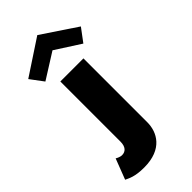

<svg xmlns="http://www.w3.org/2000/svg" viewBox="-334 -910 1259 1259"><g transform="rotate(-45 295.5 -280.0)"><path d="M60.2 -673 128.2 -582 306.1 -694 480.3 -582 548.3 -673 306.1 -835ZM197.8 -513H412V79C412 170 358.7 275 188.1 275C99.7 275 67.7 254 42.7 243L97.7 100C97.7 100 120.7 115 142.7 115C174.8 115 197.8 93 197.8 45Z"/></g></svg>

Font: Hussar
Style: BdSuprExt
Weight: 700
Foundry: Cannot Into Space Fonts
Version: Version 2.00